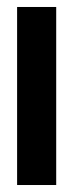

<svg xmlns="http://www.w3.org/2000/svg" viewBox="-20 -530 210 550"><path d="M29 0V-510H141V0Z"/></svg>

Font: Saira UltraCondensed ExtraBold
Style: Regular
Weight: 800
Width: 1
Designer: Hector Gatti with collaboration of the Omnibus-Type team
Foundry: Omnibus-Type
Version: Version 1.101